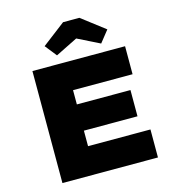

<svg xmlns="http://www.w3.org/2000/svg" viewBox="-132 -1048 1057 1159"><g transform="rotate(-15 396.0 -468.5)"><path d="M114 0V-700H693V-525H321V-175H711V0ZM221 -272V-436H656V-272ZM282 -753 224 -826 369 -937H471L616 -826L558 -753L405 -829H435Z"/></g></svg>

Font: Lexend Exa Black
Style: Regular
Weight: 900
Designer: Bonnie Shaver-Troup, Thomas Jockin
Foundry: Lexend
Version: Version 1.007